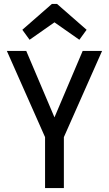

<svg xmlns="http://www.w3.org/2000/svg" viewBox="-20 -960 556 980"><path d="M210 0V-260L15 -700H114L258 -361L402 -700H501L306 -260V0ZM131 -757 94 -808 245 -940H271L422 -808L385 -757L258 -846Z"/></svg>

Font: Orienta
Style: Regular
Weight: 400
Designer: Eduardo Rodriguez Tunni
Foundry: Eduardo Rodriguez Tunni
Version: Version 1.002; ttfautohint (v1.8.4.7-5d5b);gftools[0.9.23]